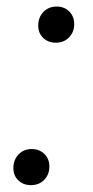

<svg xmlns="http://www.w3.org/2000/svg" viewBox="-20 -554 280 581"><path d="M151.4 -534.2Q174.3 -534.2 189.5 -519.3Q204.6 -504.4 204.6 -481.4Q204.6 -457 189 -440.9Q173.3 -424.8 148.9 -424.8Q126 -424.8 110.8 -439.2Q95.7 -453.6 95.7 -476.6Q95.7 -501.5 111.3 -517.8Q127 -534.2 151.4 -534.2ZM76.2 -103Q99.1 -103 114.3 -88.1Q129.4 -73.2 129.4 -50.3Q129.4 -25.9 113.8 -9.8Q98.1 6.3 73.7 6.3Q50.8 6.3 35.6 -8.1Q20.5 -22.5 20.5 -45.4Q20.5 -70.3 36.1 -86.7Q51.8 -103 76.2 -103Z"/></svg>

Font: Mardoto
Style: Italic
Weight: 400
Italic angle: -12°
Designer: Christian Robertson, Vahan Hovhannisyan
Foundry: Google
Version: Version 1.000